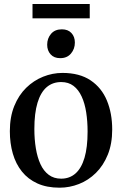

<svg xmlns="http://www.w3.org/2000/svg" viewBox="-20 -904 594 936"><path d="M28 -264.5Q28 -334 49.5 -387Q71 -440 107.5 -475.8Q144 -511.5 190 -530Q236 -548.5 284.5 -548.5Q368 -548.5 421.8 -512.2Q475.5 -476 501.2 -413.8Q527 -351.5 527 -272.5Q527 -203 505.5 -150Q484 -97 447.5 -61Q411 -25 365 -7Q319 11 270.5 11Q208 11 162.2 -9.8Q116.5 -30.5 86.8 -67.8Q57 -105 42.5 -155.2Q28 -205.5 28 -264.5ZM278 -33Q319.5 -33 348.2 -58.5Q377 -84 392 -134.8Q407 -185.5 407 -262.5Q407 -312.5 400.2 -356.2Q393.5 -400 378.2 -433.2Q363 -466.5 338.5 -485.2Q314 -504 278.5 -504Q236.5 -504 207.2 -478.8Q178 -453.5 162.8 -402.8Q147.5 -352 147.5 -275Q147.5 -224.5 154.8 -180.8Q162 -137 177.2 -103.8Q192.5 -70.5 217.5 -51.8Q242.5 -33 278 -33ZM273 -620.5Q243.5 -620.5 226.8 -639Q210 -657.5 210 -686Q210 -717 228.8 -739Q247.5 -761 281 -761H282Q311.5 -761 328.2 -743Q345 -725 345 -696.5Q345 -665.5 326 -643Q307 -620.5 274 -620.5ZM417.5 -884.5V-814.5H138.5V-884.5Z"/></svg>

Font: Merriweather 72pt Medium
Style: Regular
Weight: 500
Version: Version 2.100